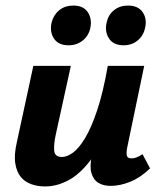

<svg xmlns="http://www.w3.org/2000/svg" viewBox="-20 -661 580 691"><path d="M142 10Q116 10 93 2Q70 -6 55 -24Q40 -42 35 -73Q30 -104 41 -151L100 -424H235L181 -178Q173 -142 175 -119Q177 -96 203 -96Q221 -96 242.5 -111.5Q264 -127 286.5 -164.5Q309 -202 330 -265Q351 -328 368 -424H431Q407 -299 374.5 -215Q342 -131 304 -82Q266 -33 225 -11.5Q184 10 142 10ZM378 8Q352 8 334 -3Q316 -14 309 -38.5Q302 -63 311 -103L377 -424H499L438 -131Q434 -111 436.5 -101Q439 -91 453 -91Q461 -91 470 -94Q479 -97 493 -106L520 -55Q486 -22 449 -7Q412 8 378 8ZM227 -498Q190 -498 174 -522.5Q158 -547 166 -581Q173 -608 193.5 -624.5Q214 -641 244 -641Q280 -641 296 -617Q312 -593 305 -560Q299 -532 277.5 -515Q256 -498 227 -498ZM425 -498Q388 -498 372 -523Q356 -548 364 -581Q370 -608 390.5 -624.5Q411 -641 441 -641Q477 -641 493.5 -617Q510 -593 502 -560Q496 -532 475 -515Q454 -498 425 -498Z"/></svg>

Font: Ysabeau ExtraBold
Style: Italic
Weight: 800
Italic angle: -12°
Designer: Christian Thalmann (Catharsis Fonts)
Version: Version 2.002